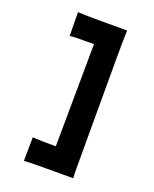

<svg xmlns="http://www.w3.org/2000/svg" viewBox="-141 -781 737 918"><g transform="rotate(20 227.0 -322.5)"><path d="M343.3 -543C343.3 -585 343.8 -672.9 345.7 -698.2H209C188 -698.2 113.8 -698.7 94.7 -700.7L96.2 -580.1C106 -582.5 178.2 -583 218.8 -583L214.4 -61.5C178.2 -61.5 106 -62 96.2 -64.5L94.7 56.2C113.8 54.2 188 53.7 209 53.7H345.2C343.3 33.2 343.3 25.9 343.3 0.5Z"/></g></svg>

Font: HammersmithOne
Style: Regular
Weight: 400
Designer: Nicole Fally
Foundry: Nicole Fally
Version: Version 1.003